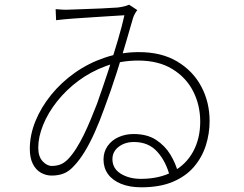

<svg xmlns="http://www.w3.org/2000/svg" viewBox="-20 -768 1040 818"><path d="M217 -729Q228 -728 245 -727Q262 -726 276 -727Q295 -728 332.5 -729Q370 -730 411.5 -732Q453 -734 482 -736Q498 -738 509.5 -741Q521 -744 530 -748L565 -725Q560 -719 555 -710Q550 -701 547 -692Q536 -654 518 -592Q500 -530 476.5 -456.5Q453 -383 425 -308Q405 -252 383.5 -204Q362 -156 340 -120.5Q318 -85 297 -63Q276 -39 253 -29.5Q230 -20 200 -20Q176 -20 154.5 -32Q133 -44 120 -69.5Q107 -95 107 -134Q107 -193 131 -252Q155 -311 198 -364Q241 -417 299 -458Q357 -499 426.5 -522.5Q496 -546 572 -546Q668 -546 735 -506Q802 -466 837.5 -399.5Q873 -333 873 -252Q873 -199 857 -148.5Q841 -98 806.5 -57.5Q772 -17 716.5 6.5Q661 30 582 30Q532 30 495.5 15Q459 0 440 -26.5Q421 -53 421 -88Q421 -121 438.5 -146Q456 -171 485.5 -184Q515 -197 549 -197Q607 -197 645 -172Q683 -147 705.5 -110Q728 -73 738 -35L704 -15Q688 -79 650.5 -121Q613 -163 551 -163Q512 -163 485.5 -142.5Q459 -122 459 -90Q459 -50 494.5 -28Q530 -6 580 -6Q659 -6 716 -36.5Q773 -67 803 -122.5Q833 -178 833 -250Q833 -320 803 -379Q773 -438 714 -474Q655 -510 569 -510Q495 -510 431 -486.5Q367 -463 314.5 -424Q262 -385 223.5 -336.5Q185 -288 164 -236.5Q143 -185 143 -139Q143 -101 161.5 -81Q180 -61 201 -61Q218 -61 235 -66.5Q252 -72 270 -90Q288 -109 304.5 -135Q321 -161 336.5 -192.5Q352 -224 366 -258Q380 -292 393 -325Q417 -393 440.5 -464Q464 -535 482.5 -598Q501 -661 510 -703Q488 -702 452.5 -699.5Q417 -697 375 -694.5Q333 -692 292.5 -689Q252 -686 219 -682Z"/></svg>

Font: Noto Sans KR ExtraLight
Style: Regular
Weight: 250
Designer: Ryoko NISHIZUKA  (kana, bopomofo & ideographs); Paul D. Hunt (Latin, Greek & Cyrillic); Sandoll Communications , Soo-you
Foundry: Adobe
Version: Version 2.004-H2;hotconv 1.0.118;makeotfexe 2.5.65603